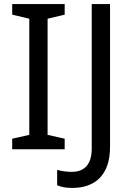

<svg xmlns="http://www.w3.org/2000/svg" viewBox="-20 -734 652 944"><path d="M298 0V-52L214 -71V-642L298 -662V-714H40V-662L124 -642V-71L40 -52V0ZM335 190C447 190 521 127 521 -11V-714H431V-4C431 87 383 111 333 111C306 111 282 107 261 101V177C279 185 303 190 335 190Z"/></svg>

Font: Noto Sans Mahajani
Style: Regular
Weight: 400
Designer: Monotype Design Team
Foundry: Monotype Imaging Inc.
Version: Version 2.003